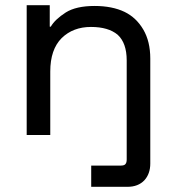

<svg xmlns="http://www.w3.org/2000/svg" viewBox="-20 -521 661 741"><path d="M472 200H332V118H447Q461 118 465 111Q469 106 469 94V0V-12V-288Q469 -355 434 -387Q398 -417 331 -417Q262 -417 218 -374Q174 -330 174 -245V0H83V-501H172V-418H176Q192 -446 234 -473Q274 -498 345 -498Q413 -498 461 -475Q506 -453 533 -407Q560 -361 560 -295V-12V0V110Q560 150 537 175Q513 200 472 200Z"/></svg>

Font: Rilu
Style: Bold
Weight: 500
Designer: Alí Sinisterra
Foundry: Alí Sinisterra
Version: ""